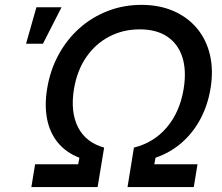

<svg xmlns="http://www.w3.org/2000/svg" viewBox="-20 -757 899 777"><path d="M106.9 0 122.1 -92.3H296.4L301.3 -118.7Q247.1 -139.6 214.1 -179.9Q181.2 -220.2 170.4 -276.1Q159.7 -332 170.9 -398.9Q183.1 -473.1 216.8 -535.2Q250.5 -597.2 301 -642.3Q351.6 -687.5 415.8 -712.4Q480 -737.3 552.2 -737.3Q625 -737.3 682.1 -712.4Q739.3 -687.5 777.1 -642.3Q814.9 -597.2 829.6 -535.2Q844.2 -473.1 832 -398.9Q820.8 -331.5 791.3 -275.9Q761.7 -220.2 715.8 -179.9Q669.9 -139.6 609.4 -118.7L604.5 -92.3H779.3L764.2 0H496.1L522 -159.7Q602.5 -179.7 655 -241.5Q707.5 -303.2 723.1 -396.5Q735.4 -472.2 717.8 -526.1Q700.2 -580.1 656.5 -609.1Q612.8 -638.2 545.4 -638.2Q478 -638.2 422.4 -609.1Q366.7 -580.1 329.3 -526.1Q292 -472.2 279.3 -396.5Q264.2 -303.7 295.9 -241.9Q327.6 -180.2 401.4 -159.7L375 0ZM85.4 -580.1 127.4 -727.5H229L153.8 -580.1Z"/></svg>

Font: Inter 24pt Medium
Style: Italic
Weight: 500
Italic angle: -9.3988°
Designer: Rasmus Andersson
Foundry: rsms
Version: Version 4.001;git-66647c0bb